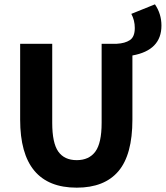

<svg xmlns="http://www.w3.org/2000/svg" viewBox="-20 -854 765 886"><path d="M334 12Q73 12 73 -302V-652H221V-287Q221 -194 249 -154.5Q277 -115 334 -115Q391 -115 420 -154.5Q449 -194 449 -287V-652H519Q557 -654 579.5 -669Q602 -684 602 -725Q602 -760 586 -790L695 -834Q725 -790 725 -736Q725 -622 591 -598V-302Q591 -140 526.5 -64Q462 12 334 12Z"/></svg>

Font: Toshiba Sans
Style: Bold
Weight: 700
Designer: Paul D. Hunt
Foundry: Toshiba Corporation
Version: Version 2.020;PS 2.0;hotconv 1.0.86;makeotf.lib2.5.63406